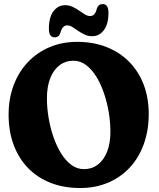

<svg xmlns="http://www.w3.org/2000/svg" viewBox="-20 -916 783 946"><path d="M359.8 -709.8Q440.3 -709.8 505.3 -684.1Q570.3 -658.4 616.7 -611.2Q663.2 -564 688 -498.8Q712.8 -433.6 712.8 -354.5Q712.8 -273.2 688.5 -206Q664.3 -138.9 619.4 -90.5Q574.6 -42.2 512.4 -15.9Q450.3 10.4 374.8 10.4Q294.6 10.4 229.6 -15Q164.6 -40.5 118.4 -88Q72.1 -135.5 47.3 -202.1Q22.4 -268.8 22.4 -351.2Q22.4 -429.9 47.1 -495.6Q71.7 -561.4 116.9 -609.2Q162.1 -657.1 223.8 -683.4Q285.6 -709.8 359.8 -709.8ZM524 -267.1Q524 -313.1 516 -361.9Q507.9 -410.6 492.5 -456.1Q477.1 -501.6 454.9 -537.9Q432.6 -574.1 404.2 -595.5Q375.8 -616.8 341.6 -616.8Q303 -616.8 273.6 -594.7Q244.3 -572.6 227.7 -531.1Q211.2 -489.6 211.2 -431.4Q211.2 -385.5 219.2 -336.9Q227.3 -288.3 242.7 -242.9Q258.1 -197.6 280.3 -161.4Q302.6 -125.2 331 -103.9Q359.5 -82.6 393.8 -82.6Q432.4 -82.6 461.7 -104.6Q490.9 -126.6 507.5 -168.1Q524 -209.5 524 -267.1ZM434.6 -737.5Q414.3 -737.5 397 -745.6Q379.8 -753.7 364.8 -764.2Q349.9 -774.8 336.7 -782.9Q323.6 -791 311 -791Q286.8 -791 277.6 -754.3Q270.4 -731.9 249.2 -731.9Q220.9 -731.9 220.9 -774.5Q220.9 -831.5 243.7 -860.9Q266.5 -890.4 300.3 -890.4Q320.6 -890.4 337.8 -882.3Q355.1 -874.2 370 -863.6Q384.9 -853.1 398.2 -845Q411.6 -836.9 424.3 -836.9Q448.9 -836.9 457.2 -873.9Q464.6 -896 486.1 -896Q514.4 -896 514.4 -853.3Q514.4 -796.2 491.4 -766.8Q468.4 -737.5 434.6 -737.5Z"/></svg>

Font: Fraunces 144pt S100 Black
Style: Regular
Weight: 900
Version: Version 1.000